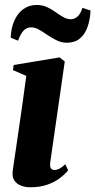

<svg xmlns="http://www.w3.org/2000/svg" viewBox="-20 -762 394 793"><path d="M105 11.5Q84.5 11.5 66.8 4.8Q49 -2 39.2 -16.8Q29.5 -31.5 32.5 -55.5Q33.5 -63.5 37.2 -89.2Q41 -115 46.8 -154Q52.5 -193 59.5 -241Q66.5 -289 74 -342.2Q81.5 -395.5 88.5 -448.5L33.5 -472.5L36.5 -493.5L226 -525L247.5 -508L187.5 -91.5Q185.5 -73.5 190.2 -66.8Q195 -60 204 -60Q215 -60 225.2 -65.2Q235.5 -70.5 249.5 -83.5L261.5 -58.5Q248 -42 226.5 -25.8Q205 -9.5 174.8 1Q144.5 11.5 105 11.5ZM24 -606.5Q26 -648 39.8 -678Q53.5 -708 77 -724.8Q100.5 -741.5 131.5 -741.5Q155 -741.5 174 -732.8Q193 -724 209.2 -712.2Q225.5 -700.5 241.2 -691.5Q257 -682.5 273.5 -682.5Q285.5 -682.5 298.5 -692.2Q311.5 -702 320.5 -729.5L354 -718.5Q352 -679.5 341 -649.2Q330 -619 309 -602.2Q288 -585.5 256 -585.5Q235 -585.5 215 -595Q195 -604.5 176.5 -617.2Q158 -630 141.2 -639.5Q124.5 -649 109.5 -649Q90.5 -649 78 -636.2Q65.5 -623.5 54.5 -594Z"/></svg>

Font: Merriweather 120pt ExtraBold
Style: Italic
Weight: 800
Italic angle: -7.8°
Version: Version 2.101